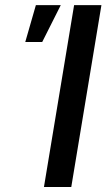

<svg xmlns="http://www.w3.org/2000/svg" viewBox="-20 -748 426 768"><path d="M385.7 -727.5 265.1 0H155.8L276.4 -727.5ZM81.1 -580.1 123.5 -727.5H223.1L148.9 -580.1Z"/></svg>

Font: Inter 28pt Medium
Style: Italic
Weight: 500
Italic angle: -9.3988°
Designer: Rasmus Andersson
Foundry: rsms
Version: Version 4.001;git-66647c0bb